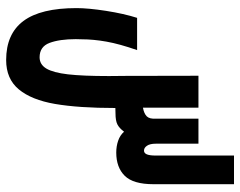

<svg xmlns="http://www.w3.org/2000/svg" viewBox="-100 -490 800 640"><g transform="rotate(90 300.0 -170.0)"><path d="M7 -25Q7 -64 16.2 -123.5Q25.5 -183 39.5 -227H147Q126.5 -168.5 118.8 -125Q111 -81.5 111 -42L110.5 -22.5Q110.5 31.5 123 64.8Q135.5 98 171 98Q195 98 208.5 75.5Q222 53 227.8 3.5Q233.5 -46 233.5 -133Q233.5 -169 233 -188.5L232.5 -431.5H339V-246.5Q358.5 -250 367.8 -259.2Q377 -268.5 375.5 -290V-431.5H459V-289Q459 -270 465.8 -260Q472.5 -250 482 -250Q490.5 -250 494.5 -259.5Q498.5 -269 498.5 -289V-550H594V-281.5Q594 -214 566 -185.8Q538 -157.5 488.5 -157.5Q467.5 -157.5 449.2 -163.8Q431 -170 419 -183.5Q407 -167.5 394.5 -161.2Q382 -155 358 -155L340 -154.5Q340 -32 326.5 46.5Q313 125 278 167.2Q243 209.5 180 209.5Q93 209.5 50 152Q7 94.5 7 -25Z"/></g></svg>

Font: JuliaMono ExtraBold
Style: Regular
Weight: 800
Monospace: yes
Designer: cormullion
Foundry: corm
Version: Version 0.055; ttfautohint (v1.8.4)